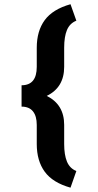

<svg xmlns="http://www.w3.org/2000/svg" viewBox="-20 -721 459 900"><path d="M152.3 -45.9V-135.3Q152.3 -176.8 134.5 -199Q116.7 -221.2 81.1 -221.2V-321.3Q152.3 -321.3 152.3 -407.7V-497.1Q152.3 -575.7 189.7 -626.7Q227.1 -677.7 310.5 -701.2L337.9 -624Q307.1 -611.8 293.9 -580.3Q280.8 -548.8 280.8 -497.1V-407.7Q280.8 -311 199.2 -271.5Q280.8 -231 280.8 -135.7V-46.4Q280.8 4.9 293.9 36.6Q307.1 68.4 337.9 80.6L310.5 158.7Q227.1 135.3 189.7 84Q152.3 32.7 152.3 -45.9Z"/></svg>

Font: Yantramanav Black
Style: Regular
Weight: 900
Version: Version 1.001;PS 1.0;hotconv 1.0.72;makeotf.lib2.5.5900; ttf